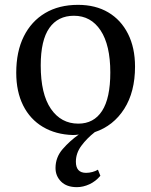

<svg xmlns="http://www.w3.org/2000/svg" viewBox="-20 -543 624 792"><path d="M297 229Q255 229 232 206Q209 183 209 150Q209 106 238.5 72Q268 38 305 12Q291 14 281 14Q210 12 157 -19.5Q104 -51 75.5 -108Q47 -165 47 -243Q47 -330 78 -392.5Q109 -455 166 -489Q223 -523 302 -523Q374 -523 426.5 -492Q479 -461 508 -403.5Q537 -346 537 -268Q537 -164 492.5 -94Q448 -24 371 2Q338 28 315.5 58.5Q293 89 293 124Q293 170 335 170Q348 170 361 166.5Q374 163 384 157L394 182Q375 205 349 217Q323 229 297 229ZM303 -33Q367 -33 401 -85.5Q435 -138 435 -244Q435 -357 395 -417.5Q355 -478 285 -478Q219 -478 183.5 -427.5Q148 -377 148 -273Q148 -155 190 -94Q232 -33 303 -33Z"/></svg>

Font: Literata 36pt
Style: Regular
Weight: 400
Designer: Latin by Veronika Burian and Jose Scaglione. Greek by Irene Vlachou. Cyrillic by Vera Evstafieva.
Foundry: TypeTogether
Version: Version 3.002